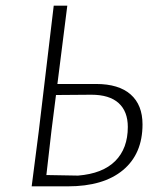

<svg xmlns="http://www.w3.org/2000/svg" viewBox="-20 -659 566 679"><path d="M92 0 117 -194 170 -639H218L183 -362H320Q400 -362 442 -325Q484 -288 484 -219Q484 -115 415 -57.5Q346 0 220 0ZM162 -197 144 -40 256 -38Q343 -45 387.5 -89.5Q432 -134 432 -210Q432 -265 399.5 -294.5Q367 -324 303 -324L178 -323Z"/></svg>

Font: Alegreya Sans SC Light
Style: Italic
Weight: 300
Italic angle: -7°
Designer: Juan Pablo del Peral
Foundry: Huerta Tipografica
Version: Version 2.007